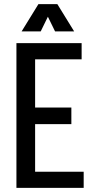

<svg xmlns="http://www.w3.org/2000/svg" viewBox="-20 -915 468 935"><path d="M60 -705H151V0H60ZM121 -705H377.5V-626.2H121ZM126 -310.5V-391.5H327.5V-310.5ZM111 0V-78.8H387.5V0ZM167.2 -895H243.2L178.2 -762H85.2ZM259.2 -895 341.2 -762H248.2L183.2 -895Z"/></svg>

Font: Akshar Light
Style: Regular
Weight: 300
Designer: Tall Chai
Foundry: Tall Chai
Version: Version 1.100